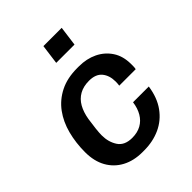

<svg xmlns="http://www.w3.org/2000/svg" viewBox="-205 -837 965 965"><g transform="rotate(-45 278.0 -354.5)"><path d="M243 10Q182 10 136 -14.5Q90 -39 64.5 -84.5Q39 -130 39 -194Q39 -260 54.5 -319.5Q70 -379 103 -424Q136 -469 187.5 -495Q239 -521 310 -521H322Q377 -521 420.5 -500Q464 -479 490 -439.5Q516 -400 516 -344Q516 -336 516 -327Q516 -318 514 -309H397Q398 -316 398.5 -322.5Q399 -329 399 -336Q399 -380 376.5 -407Q354 -434 307 -434Q267 -434 238.5 -418Q210 -402 193 -372Q176 -342 169 -300Q164 -267 161 -239.5Q158 -212 158 -195Q158 -147 181 -112Q204 -77 258 -77Q295 -77 322 -92Q349 -107 365.5 -135Q382 -163 387 -201H499Q489 -131 455 -84Q421 -37 369.5 -13.5Q318 10 255 10ZM254 -614 268 -719H398L384 -614Z"/></g></svg>

Font: Chivo Medium
Style: Italic
Weight: 500
Italic angle: -8.05°
Designer: Hector Gatti
Foundry: Omnibus-Type
Version: Version 2.002